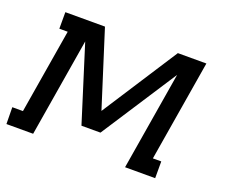

<svg xmlns="http://www.w3.org/2000/svg" viewBox="-95 -659 937 797"><g transform="rotate(20 373.5 -260.0)"><path d="M-2 0 -3 -74H44L106 -447H69V-520H244L350 -186L566 -520H692L618 -74H655V0H522L594 -434L377 -100H293L188 -434L116 0Z"/></g></svg>

Font: Iosevka Plex Etoile
Style: Italic
Weight: 400
Italic angle: -9°
Designer: Belleve Invis
Foundry: Belleve Invis
Version: Version 25.1.1; ttfautohint (v1.8.4)